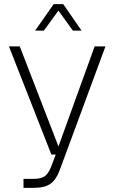

<svg xmlns="http://www.w3.org/2000/svg" viewBox="-20 -753 550 923"><path d="M93 150V107H140Q178 107 195.5 94Q213 81 226 48L248 -10H227L23 -530H75L261 -49L435 -530H487L267 65Q250 111 222.5 130.5Q195 150 143 150ZM149 -606 238 -733H284L372 -606H330L261 -702L191 -606Z"/></svg>

Font: Geist ExtLt
Style: Regular
Weight: 400
Designer: Basement.studio, Andrés Briganti, Mateo Zaragoza
Foundry: Basement.studio, Vercel, Andrés Briganti, Guido Ferreyra, Mateo Zaragoza
Version: Version 1.401